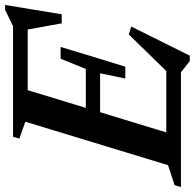

<svg xmlns="http://www.w3.org/2000/svg" viewBox="-50 -722 784 773"><g transform="rotate(-90 342.5 -336.0)"><path d="M238.5 -626.5 170.5 -650.5 178 -676H383.5L177.5 0H-24.5L-17 -25.5L63.5 -52ZM605.5 -639.5 627 -617H296L315 -676H623L689 -708H708.5L671 -480H634.5ZM482.5 35.5 437.5 0H108L127.5 -59H473.5L421.5 -37.5L590 -210L621.5 -200L504.5 35.5ZM460 -224H412.5L433.5 -325.5H207.5L225 -383H451L492 -484.5H539.5L500 -354Z"/></g></svg>

Font: Newsreader 16pt 16pt SemiBold
Style: Italic
Weight: 600
Italic angle: -17°
Version: Version 1.003